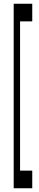

<svg xmlns="http://www.w3.org/2000/svg" viewBox="-20 -830 209 1024"><path d="M53 -810V174H152V80H87V-716H152V-810Z"/></svg>

Font: 寒蝉无机体 CompactMedium
Style: Regular
Weight: 500
Width: 3
Designer: ChillTanhei {Warren2060}; 
Source Han Sans {Ryoko NISHIZUKA 西塚涼子 (kana, bopomofo & ideographs); Paul D. Hunt (Latin, Gre
Foundry: ChillType&Adobe
Version: Version 1.000;Glyphs 3.1.1 (3135)